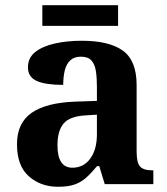

<svg xmlns="http://www.w3.org/2000/svg" viewBox="-20 -705 639 735"><path d="M202 10Q136 10 90.5 -30Q45 -70 45 -153Q45 -234 101 -273Q157 -312 269 -316L351 -318.8V-374Q351 -407.6 347 -433.3Q343 -459 330 -473.5Q317 -488 289.5 -488Q264 -488 249 -474Q234 -460 228 -435.5Q222 -411 222 -380Q155 -380 121 -395Q87 -410 87 -447Q87 -483.8 115 -505.9Q143 -528 189.9 -538.5Q236.8 -549 292.8 -549Q398 -549 450.5 -511Q503 -473 503 -379.3V-124Q503 -82.6 516 -67.8Q529 -53 563 -53H567V0H381L360 -69H351.4Q329 -42 309.5 -24.5Q290 -7 265 1.5Q240 10 202 10ZM257.2 -63Q300.2 -63 325.6 -98Q351 -133 351 -191V-266L305.8 -263.2Q245.9 -259.5 222.9 -231.4Q200 -203.3 200 -148.8Q200 -63 257.2 -63ZM142 -606V-685H432V-606Z"/></svg>

Font: Noto Serif NP Hmong
Style: Regular
Weight: 400
Designer: Dalton Maag Ltd
Foundry: Dalton Maag Ltd
Version: Version 1.001